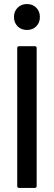

<svg xmlns="http://www.w3.org/2000/svg" viewBox="-20 -928 266 948"><path d="M75 -700H151Q161 -700 161 -690V-10Q161 0 151 0H75Q65 0 65 -10V-690Q65 -700 75 -700ZM49 -844Q49 -872 67 -890Q85 -908 113 -908Q141 -908 159 -890Q177 -872 177 -844Q177 -816 159 -798Q141 -780 113 -780Q85 -780 67 -798Q49 -816 49 -844Z"/></svg>

Font: Barlow Semi Condensed Medium
Style: Regular
Weight: 500
Width: 4
Designer: Jeremy Tribby
Foundry: Tribby Type
Version: Version 1.422; ttfautohint (v1.8)